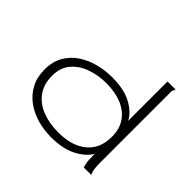

<svg xmlns="http://www.w3.org/2000/svg" viewBox="-157 -860 1064 1064"><g transform="rotate(45 375.0 -327.5)"><path d="M358 10Q303 10 251 -5Q199 -20 158 -50Q117 -80 93 -125Q69 -170 69 -230Q69 -292 94.5 -336.5Q120 -381 163 -409.5Q206 -438 258.5 -451.5Q311 -465 365 -465Q459 -465 517.5 -433Q576 -401 598 -356V-665H660V-658Q654 -653 652.5 -646Q651 -639 652 -622V-79Q652 -61 654 -41Q656 -21 665 0H607Q599 -22 597.5 -50Q596 -78 596 -96Q572 -53 512 -21.5Q452 10 358 10ZM370 -37Q475 -37 536 -87Q597 -137 597 -230Q597 -294 566.5 -336Q536 -378 484 -398.5Q432 -419 366 -419Q303 -419 247.5 -399.5Q192 -380 157.5 -339.5Q123 -299 123 -235Q123 -169 155.5 -124.5Q188 -80 244 -58.5Q300 -37 370 -37Z"/></g></svg>

Font: Inconsolata ExtraExpanded Light
Style: Regular
Weight: 300
Width: 8
Monospace: yes
Designer: Raph Levien, Cyreal, Brenton Simpson
Foundry: Raph Levien, Cyreal, Google
Version: Version 3.001; ttfautohint (v1.8.2.53-6de2)